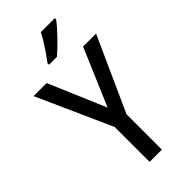

<svg xmlns="http://www.w3.org/2000/svg" viewBox="-288 -1002 1066 1066"><g transform="rotate(-45 245.5 -468.5)"><path d="M245.6 -377.9 388.7 -713.9H490.7L293.5 -277.3V0H197.3V-273.9L0 -713.9H102.5ZM389.6 -936.5V-926.8Q379.4 -912.1 362.1 -892.3Q344.7 -872.6 324.2 -851.1Q303.7 -829.6 283.2 -810.1Q262.7 -790.5 246.1 -776.4H183.6V-788.1Q201.2 -811 218.8 -836.7Q236.3 -862.3 252.2 -888.2Q268.1 -914.1 279.8 -936.5Z"/></g></svg>

Font: Open Sans SemiCondensed Medium
Style: Regular
Weight: 500
Width: 4
Designer: Monotype Design Team
Foundry: Monotype Imaging Inc.
Version: Version 3.000